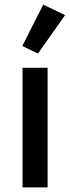

<svg xmlns="http://www.w3.org/2000/svg" viewBox="-20 -815 305 835"><path d="M78 0V-520H187V0ZM145 -582 77 -615 168 -795 263 -749Z"/></svg>

Font: Plexus Sans Medium
Style: Regular
Weight: 500
Version: Version 2.001;PS 002.001;hotconv 1.0.70;makeotf.lib2.5.58329